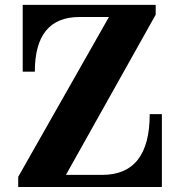

<svg xmlns="http://www.w3.org/2000/svg" viewBox="-20 -752 728 772"><path d="M630.9 0H53.2V-41L418 -683.6H299.3Q120.1 -683.6 120.1 -463.9H71.3V-732.4H606V-692.9L245.1 -48.8H390.6Q582 -48.8 582 -293H630.9Z"/></svg>

Font: Munson
Style: Bold
Weight: 700
Designer: Paul James MIller
Foundry: High-Logic / Made with FontCreator
Version: Version 2.10;May 5, 2019;FontCreator 11.5.0.2430 64-bit